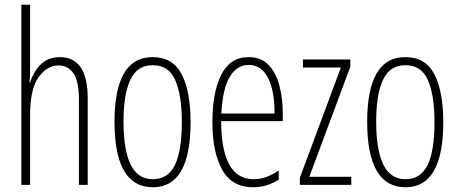

<svg xmlns="http://www.w3.org/2000/svg" viewBox="-20 -780 1936 810"><path d="M107 -503Q107 -480 106.5 -464.5Q106 -449 104 -432H107Q115 -458 130.5 -482.5Q146 -507 171 -523Q196 -539 232 -539Q350 -539 350 -366V0H313V-358Q313 -438 289.5 -471Q266 -504 227 -504Q178 -504 142.5 -454Q107 -404 107 -294V0H70V-760H107Z M784 -265Q784 10 625 10Q463 10 463 -267Q463 -400 502.5 -469.5Q542 -539 624 -539Q709 -539 746.5 -466.5Q784 -394 784 -265ZM501 -267Q501 -148 531 -86Q561 -24 625 -24Q688 -24 717.5 -83Q747 -142 747 -266Q747 -378 719.5 -441.5Q692 -505 624 -505Q559 -505 530 -443.5Q501 -382 501 -267Z M1029 -539Q1082 -539 1113.5 -505.5Q1145 -472 1159 -418Q1173 -364 1173 -303V-269H913Q913 -149 947 -86.5Q981 -24 1050 -24Q1103 -24 1156 -61V-22Q1134 -8 1106.5 1Q1079 10 1048 10Q958 10 917 -64.5Q876 -139 876 -264Q876 -391 913.5 -465Q951 -539 1029 -539ZM1029 -506Q979 -506 949 -455.5Q919 -405 914 -301H1138Q1139 -357 1128 -403.5Q1117 -450 1092.5 -478Q1068 -506 1029 -506Z M1462 0H1245V-30L1418 -495H1258V-529H1458V-499L1285 -34H1462Z M1850 -265Q1850 10 1691 10Q1529 10 1529 -267Q1529 -400 1568.5 -469.5Q1608 -539 1690 -539Q1775 -539 1812.5 -466.5Q1850 -394 1850 -265ZM1567 -267Q1567 -148 1597 -86Q1627 -24 1691 -24Q1754 -24 1783.5 -83Q1813 -142 1813 -266Q1813 -378 1785.5 -441.5Q1758 -505 1690 -505Q1625 -505 1596 -443.5Q1567 -382 1567 -267Z"/></svg>

Font: Noto Sans Lao Looped ExtraCondensed ExtraLight
Style: Regular
Weight: 200
Width: 2
Designer: Mark Frömberg, Ben Mitchell
Foundry: The Fontpad Ltd
Version: Version 1.002; ttfautohint (v1.8.4.7-5d5b)